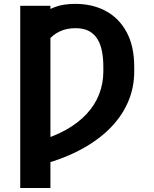

<svg xmlns="http://www.w3.org/2000/svg" viewBox="-20 -757 788 982"><path d="M237.9 -727.3V204.5H83.5V-727.3ZM168.3 91.6V-33.7Q253.9 -57.2 317.6 -93Q381.4 -128.9 423.8 -175.1Q466.3 -221.2 487.2 -275.6Q508.2 -329.9 508.5 -389.2V-416.2Q508.5 -456.3 502.1 -491.8Q495.7 -527.3 479.9 -554.7Q464.1 -582 436.4 -597.5Q408.7 -612.9 366.1 -612.9Q320 -612.9 284.4 -595.7Q248.9 -578.5 225.5 -548.5Q202.1 -518.5 191.8 -480.5V-678.3Q216.6 -704.2 260.1 -720.7Q303.6 -737.2 365.1 -737.2Q453.5 -737.2 521.5 -700.5Q589.5 -663.7 628 -592Q666.5 -520.2 666.5 -414.8V-389.2Q666.2 -305.4 632.8 -230.6Q599.4 -155.9 535.3 -93.7Q471.2 -31.6 378.9 15.4Q286.6 62.5 168.3 91.6Z"/></svg>

Font: InterMG
Style: Bold
Weight: 700
Designer: Rasmus Andersson
Foundry: rsms
Version: Version 3.019;December 26, 2023;FontCreator 15.0.0.2955 64-b